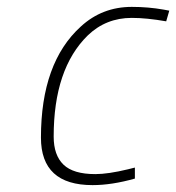

<svg xmlns="http://www.w3.org/2000/svg" viewBox="-20 -529 512 558"><path d="M363 -509Q411 -509 456 -501L472 -498L463 -467Q406 -477 363 -477Q288 -477 235 -426Q136 -329 136 -132Q136 -78 164.5 -50.5Q193 -23 257 -23Q294 -23 352 -37L372 -42V-10Q305 9 249 9Q99 9 99 -129Q99 -347 215 -452Q277 -509 363 -509Z"/></svg>

Font: Titillium Web ExtraLight
Style: Italic
Weight: 275
Italic angle: -13°
Version: Version 1.002;PS 57.000;hotconv 1.0.70;makeotf.lib2.5.55311